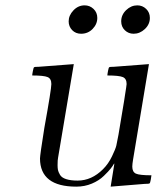

<svg xmlns="http://www.w3.org/2000/svg" viewBox="-20 -679 595 710"><path d="M99.1 -399.9Q99.1 -403.8 101.6 -416.5Q104 -429.2 106 -430.2Q107.9 -432.1 124 -432.1L252.9 -441.9L194.8 -96.2Q192.9 -88.4 192.9 -67.9Q192.9 -58.1 194.3 -50.5Q195.8 -43 201.9 -32.5Q208 -22 224.6 -16.6Q241.2 -11.2 267.1 -11.2Q318.8 -11.2 360.8 -53.2Q380.9 -73.2 394 -100.6Q407.2 -127.9 410.2 -140.9Q413.1 -153.8 418 -180.2L439 -306.2Q439.9 -313 442.4 -328.6Q444.8 -344.2 446.5 -354.7Q448.2 -365.2 448.2 -368.2Q448.2 -388.2 434.1 -394Q419.9 -399.9 377 -399.9Q377 -403.8 379.4 -416.5Q381.8 -429.2 383.8 -430.2Q385.7 -432.1 401.9 -432.1L530.8 -441.9L472.2 -89.8Q469.2 -71.8 469.2 -63Q469.2 -43 482.7 -36.9Q496.1 -30.8 540 -30.8Q540 -27.8 537.6 -14.9Q535.2 -2 533.2 -1Q531.2 1 515.1 1L389.2 11.2L402.8 -73.2L401.9 -74.2Q397 -65.4 389.4 -55.7Q381.8 -45.9 364 -28.6Q346.2 -11.2 319.6 0Q293 11.2 262.2 11.2Q128.4 11.2 127.9 -92.8Q127.9 -105 144 -206.1Q169.9 -349.1 169.9 -368.2Q169.9 -388.2 156 -394Q142.1 -399.9 99.1 -399.9ZM233.9 -600.1Q233.9 -622.1 251.5 -640.6Q269 -659.2 293 -659.2Q312 -659.2 325.9 -646Q339.8 -632.8 339.8 -612.8Q339.8 -589.8 322.5 -572Q305.2 -554.2 279.8 -554.2Q259.8 -554.2 246.8 -567.6Q233.9 -581.1 233.9 -600.1ZM428.2 -600.1Q428.2 -624 446.5 -641.6Q464.8 -659.2 487.8 -659.2Q506.8 -659.2 520.5 -646Q534.2 -632.8 534.2 -612.8Q534.2 -588.9 515.6 -571.5Q497.1 -554.2 474.1 -554.2Q455.1 -554.2 441.7 -567.1Q428.2 -580.1 428.2 -600.1Z"/></svg>

Font: CMU Serif Extra
Style: RomanSlanted
Weight: 500
Italic angle: -9.46001°
Version: Version 0.7.0